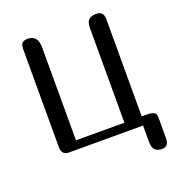

<svg xmlns="http://www.w3.org/2000/svg" viewBox="-153 -834 1041 1125"><g transform="rotate(-20 367.0 -271.0)"><path d="M146 0Q100 0 100 -50V-659Q100 -687 110.5 -698Q121 -709 144 -709Q208 -709 208 -632V-53H510V-644Q510 -680 525.5 -694.5Q541 -709 572 -709Q618 -709 618 -659V-53H648Q677 -53 692.5 -46Q708 -39 708 -16V117Q708 167 665 167Q637 167 622 152.5Q607 138 607 102V0Z"/></g></svg>

Font: Marmelad
Style: Regular
Weight: 400
Designer: Manvel Shmavonyan
Foundry: Cyreal
Version: Version 1.110; ttfautohint (v1.8.4.7-5d5b)